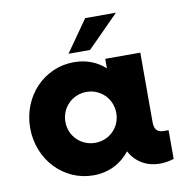

<svg xmlns="http://www.w3.org/2000/svg" viewBox="-71 -664 725 742"><g transform="rotate(-10 291.5 -293.0)"><path d="M431.6 -595.2H311L223.6 -470.7H308.1ZM534.7 -112.8C516.6 -112.8 497.6 -118.7 497.6 -153.8V-426.8H359.9V-389.6C328.1 -418.5 286.6 -435.1 237.8 -435.1C120.6 -435.1 27.8 -337.9 27.8 -213.4C27.8 -88.9 120.6 8.8 237.8 8.8C298.3 8.8 347.7 -17.6 380.9 -60.1C404.3 -16.1 446.3 8.8 498.5 8.8C515.6 8.8 534.2 6.3 553.2 0V-112.8ZM266.1 -113.8C210.4 -113.8 166 -157.2 166 -213.4C166 -269.5 210.4 -313.5 266.1 -313.5C321.8 -313.5 365.7 -269.5 365.7 -213.4C365.7 -157.2 321.8 -113.8 266.1 -113.8Z"/></g></svg>

Font: Now ExtraBold
Style: Regular
Weight: 800
Designer: Alfredo Marco Pradil
Foundry: Alfredo Marco Pradil
Version: Version 1.200;hotconv 1.0.109;makeotfexe 2.5.65596